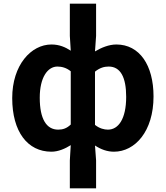

<svg xmlns="http://www.w3.org/2000/svg" viewBox="-20 -818 909 1053"><path d="M507 -709V-798H363V-621L368 -540C339 -559 306 -574 262 -574C151 -574 47 -462 47 -280C47 -96 131 14 262 14C300 14 338 -3 368 -22L363 62V215H435H507V62L501 -20C534 2 569 14 605 14C720 14 822 -97 822 -289C822 -461 745 -574 618 -574C578 -574 536 -557 501 -536L507 -621ZM368 -208V-135C346 -114 325 -107 299 -107C235 -107 198 -165 198 -282C198 -393 241 -453 295 -453C319 -453 345 -446 368 -427V-281ZM501 -352V-425C527 -446 551 -453 576 -453C641 -453 672 -394 672 -287C672 -165 629 -107 572 -107C552 -107 526 -113 501 -133V-279Z"/></svg>

Font: GenSekiGothic2 TW B
Style: Regular
Weight: 700
Version: Version 2.100;PS 2.1;hotconv 16.6.51;makeotf.lib2.5.65220 DE